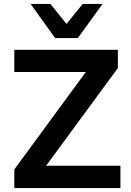

<svg xmlns="http://www.w3.org/2000/svg" viewBox="-20 -959 667 979"><path d="M53 0V-95L453 -640L461 -592H53V-705H581V-612L180 -66L172 -114H594V0ZM261 -765 136 -939H237L319 -837L402 -939H503L377 -765Z"/></svg>

Font: Nunito Sans 9pt
Style: Bold
Weight: 700
Version: Version 3.101;gftools[0.9.27]